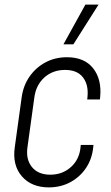

<svg xmlns="http://www.w3.org/2000/svg" viewBox="-20 -800 480 832"><path d="M385 -172 384 -162Q379 -111.5 352.8 -72.2Q326.5 -33 284.8 -10.5Q243 12 191.5 12Q116.5 12 74.8 -36Q33 -84 44 -162L74 -379Q81 -429.5 108.2 -468.5Q135.5 -507.5 177.2 -529.8Q219 -552 270 -552Q346 -552 383.8 -503.8Q421.5 -455.5 414 -379L413 -369H358L359 -379Q364.5 -432.5 339.5 -464.8Q314.5 -497 262 -497Q209 -497 172.8 -464.8Q136.5 -432.5 129 -379L99 -162Q91.5 -109 118.5 -76Q145.5 -43 198 -43Q250.5 -43 287.2 -76Q324 -109 329 -162L330 -172ZM255 -608 350 -780H407L298 -608Z"/></svg>

Font: Mohave Light Light
Style: Italic
Weight: 300
Italic angle: -8°
Version: Version 2.003